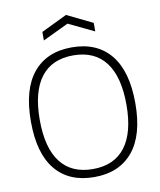

<svg xmlns="http://www.w3.org/2000/svg" viewBox="-100 -1019 926 1108"><g transform="rotate(-10 363.0 -465.0)"><path d="M363 10Q216 10 136.5 -85.5Q57 -181 57 -369Q57 -557 136.5 -653.5Q216 -750 363 -750Q510 -750 589.5 -653.5Q669 -557 669 -369Q669 -182 589 -86Q509 10 363 10ZM363 -37Q488 -37 552.5 -121.5Q617 -206 617 -369Q617 -534 552.5 -618.5Q488 -703 363 -703Q238 -703 173.5 -618.5Q109 -534 109 -369Q109 -205 173.5 -121Q238 -37 363 -37ZM212 -867 363 -940 513 -867V-817L363 -889L212 -817Z"/></g></svg>

Font: Encode Sans Normal
Style: ExtraLight
Weight: 200
Designer: Pablo Impallari, Andres Torresi
Foundry: Pablo Impallari, Andres Torresi
Version: Version 1.000; ttfautohint (v1.00) -l 8 -r 50 -G 200 -x 14 -